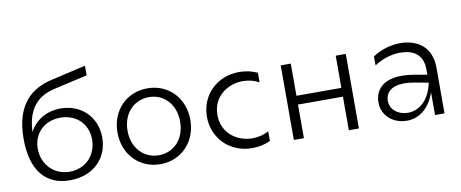

<svg xmlns="http://www.w3.org/2000/svg" viewBox="-66 -1044 3205 1334"><g transform="rotate(-10 1536.0 -377.0)"><path d="M337 6C501 6 608 -101 608 -248C608 -394 502 -497 356 -497C258 -497 178 -448 137 -369C146 -596 289 -627 360 -643L576 -692V-760L334 -704C193 -673 68 -582 68 -333C68 -108 167 6 337 6ZM345 -53C233 -53 153 -138 153 -248C153 -358 232 -434 344 -434C458 -434 536 -356 536 -247C536 -136 457 -53 345 -53Z M975 5C1122 5 1232 -107 1232 -263C1232 -419 1122 -530 975 -530C828 -530 718 -419 718 -263C718 -107 828 5 975 5ZM975 -58C870 -58 789 -140 789 -263C789 -386 870 -468 975 -468C1080 -468 1160 -386 1160 -263C1160 -140 1080 -58 975 -58Z M1623 6C1673 6 1715 -5 1751 -22V-90C1716 -71 1676 -61 1637 -61C1529 -61 1423 -132 1423 -263C1423 -392 1529 -464 1637 -464C1676 -464 1716 -455 1751 -435V-503C1715 -520 1672 -531 1623 -531C1466 -531 1349 -416 1349 -263C1349 -109 1466 6 1623 6Z M1916 0H1987V-237H2304V0H2375V-526H2304V-299H1987V-526H1916Z M2912 0H2979V-322C2979 -474 2876 -534 2757 -534C2691 -534 2621 -512 2565 -475V-411C2619 -448 2687 -469 2747 -469C2838 -469 2908 -430 2908 -323V-285L2819 -301C2787 -306 2758 -309 2732 -309C2595 -309 2540 -239 2540 -153C2540 -65 2612 5 2715 5C2795 5 2872 -45 2912 -160ZM2606 -152C2606 -214 2649 -254 2740 -254C2762 -254 2785 -252 2812 -247L2908 -229C2882 -103 2805 -48 2731 -48C2663 -48 2606 -91 2606 -152Z"/></g></svg>

Font: Chess Sans
Style: Regular
Weight: 400
Designer: Wolf Bōese
Foundry: Wolf Bōese
Version: Version 7.223;Glyphs 3.3 (3306)